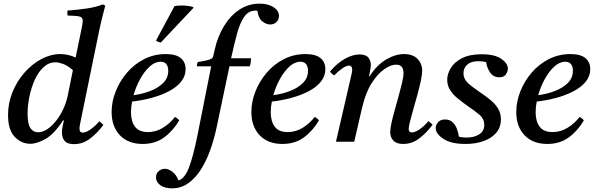

<svg xmlns="http://www.w3.org/2000/svg" viewBox="-20 -776 3260 1051"><path d="M330 -117H325Q278 -44 231 -16.5Q184 11 145 11Q97 11 60.5 -27Q24 -65 24 -147Q24 -212 48.5 -272Q73 -332 114.5 -379Q156 -426 207 -453Q258 -480 310 -480Q330 -480 351.5 -475.5Q373 -471 394 -461L426 -617Q429 -631 431 -643Q433 -655 433 -662Q433 -681 415.5 -685.5Q398 -690 350 -691Q349 -698 348.5 -704.5Q348 -711 349 -718Q403 -722 454.5 -729.5Q506 -737 543 -752L556 -745Q546 -708 535.5 -664Q525 -620 514 -565L421 -111Q420 -104 417.5 -92.5Q415 -81 415 -72Q415 -50 433 -50Q450 -50 476 -68Q502 -86 523 -112Q536 -103 546 -92Q512 -47 472.5 -17Q433 13 385 13Q349 13 334 -4.5Q319 -22 319 -51Q319 -65 322 -80Q325 -95 330 -117ZM350 -249 379 -392Q350 -417 325.5 -426Q301 -435 284 -435Q247 -435 218 -408Q189 -381 170 -338.5Q151 -296 141 -247Q131 -198 131 -154Q131 -97 146.5 -74.5Q162 -52 188 -52Q221 -52 254 -80Q287 -108 313 -153Q339 -198 350 -249Z M996 -398Q996 -359 971 -328.5Q946 -298 903.5 -276Q861 -254 809 -240Q757 -226 703 -220Q697 -189 697 -162Q697 -112 719 -82.5Q741 -53 790 -53Q833 -53 871 -76Q909 -99 938 -136Q954 -127 961 -117Q927 -59 878 -23.5Q829 12 761 12Q682 12 636.5 -35.5Q591 -83 591 -163Q591 -219 613 -275Q635 -331 674.5 -377.5Q714 -424 768.5 -452Q823 -480 887 -480Q943 -480 969.5 -458Q996 -436 996 -398ZM711 -255Q758 -261 801.5 -277.5Q845 -294 873 -321.5Q901 -349 901 -389Q901 -411 891 -424.5Q881 -438 859 -438Q828 -438 799 -411.5Q770 -385 747 -343Q724 -301 711 -255ZM1038 -737 1039 -733 860 -543Q858 -543 847.5 -546.5Q837 -550 834 -554L935 -742Q941 -744 951.5 -745Q962 -746 973 -746Q991 -746 1009.5 -743.5Q1028 -741 1038 -737Z M1347 -413H1236L1166 -80Q1152 -13 1130 47.5Q1108 108 1078 154.5Q1048 201 1009 228Q970 255 921 255Q882 255 858 238Q834 221 834 195Q834 173 849 160.5Q864 148 883 148Q902 148 923.5 164Q945 180 957 212Q991 201 1014 142Q1037 83 1060 -31L1136 -413H1058Q1058 -428 1062 -436Q1109 -444 1124.5 -449Q1140 -454 1144 -461Q1147 -466 1149.5 -478Q1152 -490 1156 -507Q1171 -574 1204.5 -630.5Q1238 -687 1288 -721.5Q1338 -756 1401 -756Q1447 -756 1477 -737Q1507 -718 1507 -689Q1507 -669 1493.5 -655.5Q1480 -642 1458 -642Q1438 -642 1416 -659Q1394 -676 1389 -717Q1386 -718 1379 -718Q1341 -718 1317.5 -685Q1294 -652 1278 -593.5Q1262 -535 1245 -457H1354Q1354 -446 1352.5 -434.5Q1351 -423 1347 -413Z M1761 -398Q1761 -359 1736 -328.5Q1711 -298 1668.5 -276Q1626 -254 1574 -240Q1522 -226 1468 -220Q1462 -189 1462 -162Q1462 -112 1484 -82.5Q1506 -53 1555 -53Q1598 -53 1636 -76Q1674 -99 1703 -136Q1719 -127 1726 -117Q1692 -59 1643 -23.5Q1594 12 1526 12Q1447 12 1401.5 -35.5Q1356 -83 1356 -163Q1356 -219 1378 -275Q1400 -331 1439.5 -377.5Q1479 -424 1533.5 -452Q1588 -480 1652 -480Q1708 -480 1734.5 -458Q1761 -436 1761 -398ZM1476 -255Q1523 -261 1566.5 -277.5Q1610 -294 1638 -321.5Q1666 -349 1666 -389Q1666 -411 1656 -424.5Q1646 -438 1624 -438Q1593 -438 1564 -411.5Q1535 -385 1512 -343Q1489 -301 1476 -255Z M1961 -182 1919 0H1819L1901 -355Q1908 -384 1908 -393Q1908 -417 1890 -417Q1876 -417 1853.5 -401.5Q1831 -386 1809 -363Q1802 -368 1796.5 -373Q1791 -378 1786 -384Q1826 -431 1868.5 -454.5Q1911 -478 1948 -478Q1982 -478 1996 -461Q2010 -444 2010 -421Q2010 -409 2006.5 -392.5Q2003 -376 2000 -358H2003Q2041 -419 2092.5 -449.5Q2144 -480 2192 -480Q2240 -480 2265.5 -453.5Q2291 -427 2291 -389Q2291 -368 2283.5 -333Q2276 -298 2265 -258Q2254 -218 2243 -179.5Q2232 -141 2224.5 -111.5Q2217 -82 2217 -70Q2217 -63 2221 -57Q2225 -51 2235 -51Q2252 -51 2278 -69Q2304 -87 2325 -113Q2338 -104 2348 -93Q2314 -48 2274.5 -18Q2235 12 2187 12Q2150 12 2133 -6.5Q2116 -25 2116 -53Q2116 -73 2123.5 -106Q2131 -139 2142 -178Q2153 -217 2163.5 -255.5Q2174 -294 2181.5 -326Q2189 -358 2189 -376Q2189 -396 2180 -409Q2171 -422 2148 -422Q2119 -422 2083 -397Q2047 -372 2014.5 -321Q1982 -270 1963 -190Z M2528 12Q2449 12 2407 -16Q2365 -44 2365 -75Q2365 -92 2378 -107Q2391 -122 2416 -122Q2441 -122 2456.5 -108Q2472 -94 2480.5 -72Q2489 -50 2492 -28Q2503 -25 2513.5 -24Q2524 -23 2534 -23Q2575 -23 2603 -40.5Q2631 -58 2631 -93Q2631 -124 2607 -145.5Q2583 -167 2537 -198Q2510 -217 2485 -237.5Q2460 -258 2444 -283Q2428 -308 2428 -339Q2428 -371 2447.5 -403.5Q2467 -436 2509 -457.5Q2551 -479 2616 -479Q2688 -479 2724 -454Q2760 -429 2760 -400Q2760 -385 2749.5 -369Q2739 -353 2713 -353Q2680 -353 2662.5 -379.5Q2645 -406 2641 -436Q2620 -441 2599 -441Q2559 -441 2538 -422.5Q2517 -404 2517 -375Q2517 -344 2541.5 -321.5Q2566 -299 2613 -267Q2640 -249 2665 -228.5Q2690 -208 2706 -182.5Q2722 -157 2722 -122Q2722 -80 2697 -50Q2672 -20 2628 -4Q2584 12 2528 12Z M3211 -398Q3211 -359 3186 -328.5Q3161 -298 3118.5 -276Q3076 -254 3024 -240Q2972 -226 2918 -220Q2912 -189 2912 -162Q2912 -112 2934 -82.5Q2956 -53 3005 -53Q3048 -53 3086 -76Q3124 -99 3153 -136Q3169 -127 3176 -117Q3142 -59 3093 -23.5Q3044 12 2976 12Q2897 12 2851.5 -35.5Q2806 -83 2806 -163Q2806 -219 2828 -275Q2850 -331 2889.5 -377.5Q2929 -424 2983.5 -452Q3038 -480 3102 -480Q3158 -480 3184.5 -458Q3211 -436 3211 -398ZM2926 -255Q2973 -261 3016.5 -277.5Q3060 -294 3088 -321.5Q3116 -349 3116 -389Q3116 -411 3106 -424.5Q3096 -438 3074 -438Q3043 -438 3014 -411.5Q2985 -385 2962 -343Q2939 -301 2926 -255Z"/></svg>

Font: Tiro Kannada
Style: Italic
Weight: 400
Italic angle: -11°
Designer: Kannada: John Hudson & Fiona Ross, assisted by Kaja Sojewska. Latin: John Hudson with Paul Hanslow, assisted by Kaja Soj
Foundry: Tiro Typeworks Ltd.
Version: Version 1.52